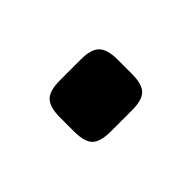

<svg xmlns="http://www.w3.org/2000/svg" viewBox="-42 -229 322 322"><g transform="rotate(45 119.0 -68.5)"><path d="M135 -137Q160 -137 169.5 -127.5Q179 -118 179 -94V-44Q179 -19 169.5 -9.5Q160 0 135 0H102Q78 0 68 -9.5Q58 -19 58 -44V-94Q58 -118 68 -127.5Q78 -137 102 -137Z"/></g></svg>

Font: Exo 2 SemiBold
Style: Regular
Weight: 600
Designer: Natanael Gama
Foundry: Natanael Gama
Version: Version 2.010